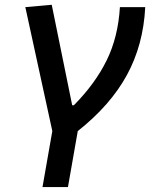

<svg xmlns="http://www.w3.org/2000/svg" viewBox="-20 -547 626 792"><path d="M155.3 224.6 195.8 -6.3 84.5 -517.6 193.4 -527.3 277.8 -112.8H284.7Q372.6 -201.7 419.9 -297.9Q467.3 -394 474.6 -517.6H579.1Q571.3 -361.8 503.4 -237.3Q435.5 -112.8 300.8 -6.3L260.3 224.6Z"/></svg>

Font: Cascadia Code NF
Style: Italic
Weight: 400
Italic angle: -10°
Monospace: yes
Designer: Aaron Bell
Foundry: Saja Typeworks
Version: Version 2404.023; ttfautohint (v1.8.4)